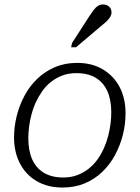

<svg xmlns="http://www.w3.org/2000/svg" viewBox="-20 -829 626 861"><path d="M447 -167Q458 -192 465 -219Q472 -246 475.5 -273Q479 -300 479 -325Q479 -381 461.5 -420Q444 -459 409.5 -480Q375 -501 322 -501Q288 -501 260 -490.5Q232 -480 209 -462Q186 -444 169 -419.5Q152 -395 139 -367Q128 -342 121 -315Q114 -288 110.5 -261.5Q107 -235 107 -209Q107 -153 124.5 -114Q142 -75 177 -54Q212 -33 264 -33Q298 -33 326 -43.5Q354 -54 377 -72Q400 -90 417.5 -114.5Q435 -139 447 -167ZM43 -213Q43 -261 55 -309Q67 -357 90 -400Q113 -443 147.5 -476Q182 -509 226.5 -528Q271 -547 326 -547Q392 -547 441 -518Q490 -489 516.5 -438.5Q543 -388 543 -321Q543 -272 531 -224.5Q519 -177 496 -134Q473 -91 438.5 -58Q404 -25 359.5 -6.5Q315 12 260 12Q194 12 145 -16.5Q96 -45 69.5 -96Q43 -147 43 -213ZM381 -757Q392 -773 400.5 -784.5Q409 -796 419 -802.5Q429 -809 442 -809Q459 -809 469.5 -799Q480 -789 480 -774Q480 -762 473.5 -752Q467 -742 457 -732.5Q447 -723 433 -712L321 -617H299L303 -636Z"/></svg>

Font: Roboto Serif ExtraLight
Style: Italic
Weight: 250
Italic angle: -10°
Designer: Greg Gazdowicz
Foundry: Commercial Type
Version: Version 1.008